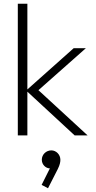

<svg xmlns="http://www.w3.org/2000/svg" viewBox="-20 -722 511 1024"><path d="M378 0H447L185 -241L438 -465H373L126 -245V-702H75V0H126V-233ZM202 264 236 282 288 180C300 156 302 141 302 130C302 102 279 80 254 80C226 80 203 102 203 130C203 157 225 176 246 176Z"/></svg>

Font: MV Cash ExtraLight
Style: Regular
Weight: 200
Designer: Rodrigo Fuenzalida
Foundry: fragTYPE
Version: Version 1.100;Glyphs 3.1.2 (3151)